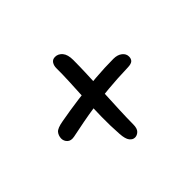

<svg xmlns="http://www.w3.org/2000/svg" viewBox="-124 -794 948 948"><g transform="rotate(-45 350.0 -319.5)"><path d="M131.6 -254.4Q106.6 -249.6 93.4 -262.3Q80.2 -275 80.2 -293Q81 -313.4 92.5 -327.2Q104 -341 145.6 -348.2Q208.8 -359.8 277.1 -368.9Q345.4 -378 413.3 -383.5Q481.2 -389 541 -389Q568.8 -389 586.2 -375.6Q603.6 -362.2 603.6 -342.4Q603.6 -326.2 594.4 -317.7Q585.2 -309.2 561.8 -308.4Q482 -306 420.2 -300.2Q358.4 -294.4 308.9 -287Q259.4 -279.6 216.7 -271.4Q174 -263.2 131.6 -254.4ZM341.6 -38.4Q326.2 -38.4 314.5 -53.3Q302.8 -68.2 300.4 -104.8Q296.2 -165.6 297.2 -227.3Q298.2 -289 301.3 -348.7Q304.4 -408.4 306.9 -461Q309.4 -513.6 309 -555Q308.8 -573 317.4 -586.3Q326 -599.6 343.8 -599.6Q365.6 -599.6 381.2 -581.2Q396.8 -562.8 396.8 -524.8Q396.8 -479 394.4 -421Q392 -363 389.1 -302.4Q386.2 -241.8 383.8 -186.7Q381.4 -131.6 381.4 -91.6Q381.4 -62.2 369 -50.3Q356.6 -38.4 341.6 -38.4Z"/></g></svg>

Font: Shantell Sans Light
Style: Regular
Weight: 300
Designer: Stephen Nixon, Anya Danilova, Shantell Martin
Foundry: Arrow Type
Version: Version 1.011;[c5ecc13dd]